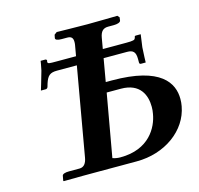

<svg xmlns="http://www.w3.org/2000/svg" viewBox="-97 -750 882 853"><g transform="rotate(-15 344.5 -323.0)"><path d="M329 -42 380 -330H445C534 -330 557 -270 557 -217C557 -206 556 -195 554 -185C544 -125 497 -36 365 -36C352 -36 340 -38 329 -42ZM521 -521H413.3L422 -571C427 -599 439 -611 462 -611H488C504 -611 518 -615 520 -623L522 -638L514 -647C514 -647 414 -645 376 -645C340 -645 235 -647 235 -647L223 -638L220 -623C219 -615 230 -611 248 -611H274C293 -611 300 -602 300 -585C300 -581 300 -576 299 -571L290.2 -521H199C168 -521 160 -521 160 -529V-532L161 -534C161 -537 161 -541 155 -542H133C133 -542 129 -516 125 -499C116 -466 100 -414 100 -414H122C125 -414 129 -415 132 -421L137 -438C148 -471 160 -481 192 -481H283.2L212 -75C207.8 -51 197 -35 176 -35H128C110 -35 97 -31 96 -23L92 -1L94 1C162 0 210 0 252 0H430C560 0 667 -78 686 -185C688 -195 689 -206 689 -218C689 -291 642 -376 416 -376H388L406.3 -481H514C542 -481 553 -470 553 -438V-421C553 -415 558 -414 560 -414H582C582 -414 583 -456 585 -483L593 -541H571C566 -541 564 -539 564 -533L563 -532C562 -523 552 -521 521 -521Z"/></g></svg>

Font: Linux Libertine O
Style: Bold Italic
Weight: 700
Italic angle: -11.5°
Designer: Philipp H. Poll
Foundry: Philipp H. Poll
Version: Version 4.1.0